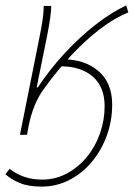

<svg xmlns="http://www.w3.org/2000/svg" viewBox="-30 -500 496 712"><path d="M44 0 116 -360Q122 -389 127 -420Q132 -451 132 -478H160Q160 -462 156 -433Q152 -404 146 -374L106 -176H110Q157 -246 213 -306Q269 -366 327 -410.5Q385 -455 438 -480L446 -454Q394 -433 341 -392.5Q288 -352 235.5 -296Q183 -240 134 -172Q113 -144 98.5 -108.5Q84 -73 76 -32L70 0ZM124 192Q75 192 43 178.5Q11 165 -10 146L6 126Q29 145 59.5 155.5Q90 166 126 166Q176 166 218.5 143Q261 120 292.5 81.5Q324 43 341 -6Q358 -55 358 -106Q358 -178 314 -216Q270 -254 196 -254L204 -280Q284 -280 335 -236.5Q386 -193 386 -112Q386 -53 366.5 1.5Q347 56 311.5 99Q276 142 228 167Q180 192 124 192Z"/></svg>

Font: Source Sans 3 ExtraLight
Style: Italic
Weight: 250
Italic angle: -11°
Designer: Paul D. Hunt
Foundry: Adobe
Version: Version 3.046;hotconv 1.0.118;makeotfexe 2.5.65603